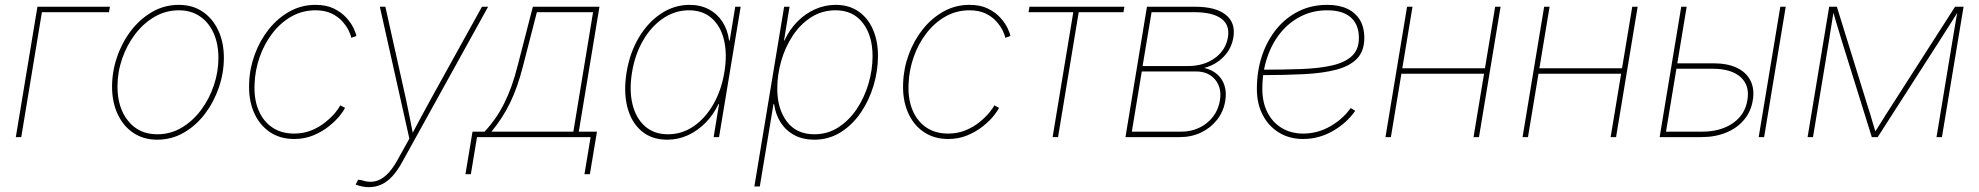

<svg xmlns="http://www.w3.org/2000/svg" viewBox="-20 -567 8186 794"><path d="M434.6 -539.1 430.7 -516.6H153.3L67.9 0H45.4L134.8 -539.1Z M629.9 10.7Q573.7 10.7 531.7 -17.3Q489.7 -45.4 466.6 -95Q443.4 -144.5 443.4 -208.5Q443.4 -270.5 463.9 -330.8Q484.4 -391.1 521.5 -439.7Q558.6 -488.3 609.1 -517.6Q659.7 -546.9 719.7 -546.9Q776.4 -546.9 817.9 -518.8Q859.4 -490.7 882.6 -441.4Q905.8 -392.1 905.8 -328.1Q905.8 -266.1 885.3 -205.8Q864.7 -145.5 827.9 -96.7Q791 -47.9 740.5 -18.6Q689.9 10.7 629.9 10.7ZM630.4 -11.7Q685.5 -11.7 731.7 -39.3Q777.8 -66.9 811.8 -112.5Q845.7 -158.2 864.5 -214.4Q883.3 -270.5 883.3 -327.1Q883.3 -385.7 863.3 -430.2Q843.3 -474.6 806.6 -499.5Q770 -524.4 719.7 -524.4Q666 -524.4 620.1 -498Q574.2 -471.7 539.6 -426.5Q504.9 -381.3 485.4 -325Q465.8 -268.6 465.8 -209.5Q465.8 -121.1 510.3 -66.4Q554.7 -11.7 630.4 -11.7Z M1196.3 7.8Q1137.7 7.8 1094.7 -21.7Q1051.8 -51.3 1029.5 -103.5Q1007.3 -155.8 1010.3 -222.7Q1012.2 -284.2 1033.7 -342.3Q1055.2 -400.4 1092 -446.5Q1128.9 -492.7 1178 -519.8Q1227.1 -546.9 1284.7 -546.9Q1329.6 -546.9 1360.8 -531.5Q1392.1 -516.1 1412.1 -493.9Q1432.1 -471.7 1442.1 -450.7Q1452.1 -429.7 1453.6 -418L1432.6 -410.6Q1431.2 -421.4 1422.1 -440.2Q1413.1 -459 1395.8 -478.5Q1378.4 -498 1351.1 -511.2Q1323.7 -524.4 1284.7 -524.4Q1230 -524.4 1184.8 -498.5Q1139.6 -472.7 1106.2 -429Q1072.8 -385.3 1053.7 -330.8Q1034.7 -276.4 1032.7 -219.2Q1029.8 -157.7 1049.1 -111.6Q1068.4 -65.4 1106 -40Q1143.6 -14.6 1196.3 -14.6Q1235.8 -14.6 1268.8 -28.3Q1301.8 -42 1326.4 -62.3Q1351.1 -82.5 1366.7 -101.6Q1382.3 -120.6 1387.2 -131.3L1406.7 -121.1Q1401.9 -109.4 1384.8 -88.1Q1367.7 -66.9 1340.3 -44.9Q1313 -22.9 1276.6 -7.6Q1240.2 7.8 1196.3 7.8Z M1450.7 196.3 1460.9 176.3 1474.1 177.7Q1503.9 188.5 1529.8 183.1Q1555.7 177.7 1578.9 155.8Q1602.1 133.8 1623.5 95.2L1672.9 6.3L1550.8 -539.1H1573.7L1657.2 -164.1Q1665.5 -125.5 1673.3 -86.7Q1681.2 -47.9 1688.5 -9.3H1682.1Q1702.6 -47.9 1723.4 -86.7Q1744.1 -125.5 1765.6 -164.1L1973.1 -539.1H1998.5L1643.1 103.5Q1623.5 139.2 1602.3 162.1Q1581.1 185.1 1557.1 196Q1533.2 207 1505.4 207Q1491.7 207 1478.5 204.3Q1465.3 201.7 1450.7 196.3Z M1904.8 153.3 1934.1 -22.5H1983.9Q2007.3 -47.4 2027.3 -75.9Q2047.4 -104.5 2064.2 -137.9Q2081.1 -171.4 2095 -210Q2108.9 -248.5 2120.1 -293L2183.6 -539.1H2459L2373.5 -22.5H2448.7L2419.4 153.3H2397L2422.4 0H1952.6L1927.2 153.3ZM2012.2 -22.5H2351.1L2432.6 -516.6H2200.2L2142.6 -293Q2120.6 -206.1 2089.4 -141.8Q2058.1 -77.6 2012.2 -22.5Z M2739.3 10.7Q2674.8 10.7 2632.6 -25.4Q2590.3 -61.5 2574.2 -124.8Q2558.1 -188 2571.3 -268.6Q2584.5 -348.6 2621.8 -411.6Q2659.2 -474.6 2713.6 -510.7Q2768.1 -546.9 2832 -546.9Q2876.5 -546.9 2911.1 -528.6Q2945.8 -510.3 2967.5 -477.1Q2989.3 -443.8 2995.1 -399.4H2997.6L3020.5 -539.1H3043L2953.6 0H2931.2L2953.6 -136.7H2951.2Q2930.7 -92.8 2897.7 -59.3Q2864.7 -25.9 2824.5 -7.6Q2784.2 10.7 2739.3 10.7ZM2742.2 -11.7Q2800.8 -11.7 2849.1 -45.2Q2897.5 -78.6 2930.4 -136.5Q2963.4 -194.3 2975.6 -268.6Q2987.8 -342.3 2974.4 -400.1Q2960.9 -458 2923.8 -491.2Q2886.7 -524.4 2829.1 -524.4Q2771.5 -524.4 2722.4 -491.2Q2673.3 -458 2639.6 -400.1Q2606 -342.3 2593.8 -268.6Q2581.5 -194.3 2595.5 -136.5Q2609.4 -78.6 2647 -45.2Q2684.6 -11.7 2742.2 -11.7Z M3099.6 204.1 3222.7 -539.1H3245.1L3222.2 -399.4H3224.1Q3244.6 -444.3 3277.3 -477.5Q3310.1 -510.7 3350.8 -528.8Q3391.6 -546.9 3436 -546.9Q3490.7 -546.9 3529.8 -520Q3568.8 -493.2 3589.8 -445.6Q3610.8 -397.9 3610.8 -335Q3610.8 -274.4 3592.5 -213.1Q3574.2 -151.9 3539.8 -101.3Q3505.4 -50.8 3456.5 -20Q3407.7 10.7 3346.7 10.7Q3301.3 10.7 3266.1 -7.6Q3231 -25.9 3209.2 -59.1Q3187.5 -92.3 3181.2 -136.7H3178.7L3122.1 204.1ZM3347.2 -11.7Q3402.8 -11.7 3447.3 -40.5Q3491.7 -69.3 3523.2 -116.5Q3554.7 -163.6 3571.5 -220.7Q3588.4 -277.8 3588.4 -334.5Q3588.4 -419.9 3548.1 -472.2Q3507.8 -524.4 3435.5 -524.4Q3379.4 -524.4 3334.7 -495.8Q3290 -467.3 3258.5 -419.7Q3227.1 -372.1 3210.7 -314.9Q3194.3 -257.8 3194.3 -200.7Q3194.3 -116.7 3234.1 -64.2Q3273.9 -11.7 3347.2 -11.7Z M3900.9 7.8Q3842.3 7.8 3799.3 -21.7Q3756.3 -51.3 3734.1 -103.5Q3711.9 -155.8 3714.8 -222.7Q3716.8 -284.2 3738.3 -342.3Q3759.8 -400.4 3796.6 -446.5Q3833.5 -492.7 3882.6 -519.8Q3931.6 -546.9 3989.3 -546.9Q4034.2 -546.9 4065.4 -531.5Q4096.7 -516.1 4116.7 -493.9Q4136.7 -471.7 4146.7 -450.7Q4156.7 -429.7 4158.2 -418L4137.2 -410.6Q4135.7 -421.4 4126.7 -440.2Q4117.7 -459 4100.3 -478.5Q4083 -498 4055.7 -511.2Q4028.3 -524.4 3989.3 -524.4Q3934.6 -524.4 3889.4 -498.5Q3844.2 -472.7 3810.8 -429Q3777.3 -385.3 3758.3 -330.8Q3739.3 -276.4 3737.3 -219.2Q3734.4 -157.7 3753.7 -111.6Q3772.9 -65.4 3810.5 -40Q3848.1 -14.6 3900.9 -14.6Q3940.4 -14.6 3973.4 -28.3Q4006.3 -42 4031 -62.3Q4055.7 -82.5 4071.3 -101.6Q4086.9 -120.6 4091.8 -131.3L4111.3 -121.1Q4106.4 -109.4 4089.4 -88.1Q4072.3 -66.9 4044.9 -44.9Q4017.6 -22.9 3981.2 -7.6Q3944.8 7.8 3900.9 7.8Z M4333 0 4418.5 -516.6H4233.4L4237.3 -539.1H4629.9L4626 -516.6H4440.9L4355.5 0Z M4634.3 0 4723.1 -539.1H4922.4Q5007.3 -539.1 5048.8 -506.1Q5090.3 -473.1 5080.6 -412.6Q5072.8 -365.7 5040.3 -332.3Q5007.8 -298.8 4960 -286.1Q4992.7 -278.3 5013.9 -259.5Q5035.2 -240.7 5043.9 -212.9Q5052.7 -185.1 5046.9 -149.4Q5039.6 -105.5 5013.2 -71.8Q4986.8 -38.1 4947 -19Q4907.2 0 4858.9 0ZM4660.6 -22.5H4862.8Q4925.8 -22.5 4970.5 -58.1Q5015.1 -93.8 5024.9 -151.9Q5033.2 -204.1 5005.1 -237.8Q4977.1 -271.5 4925.8 -271.5H4701.7ZM4705.1 -293.9H4892.6Q4958 -293.9 5003.4 -326.4Q5048.8 -358.9 5058.1 -413.1Q5066.4 -463.9 5030.3 -490.2Q4994.1 -516.6 4919.4 -516.6H4742.2Z M5369.1 7.8Q5312.5 7.8 5269.3 -18.6Q5226.1 -44.9 5201.9 -91.6Q5177.7 -138.2 5177.7 -199.2Q5177.7 -273.4 5199 -336.7Q5220.2 -399.9 5259 -447.3Q5297.9 -494.6 5351.1 -520.8Q5404.3 -546.9 5468.3 -546.9Q5518.6 -546.9 5552.7 -530.3Q5586.9 -513.7 5604.5 -483.2Q5622.1 -452.6 5622.1 -411.1Q5622.1 -356 5592 -324.7Q5562 -293.5 5506.1 -278.8Q5450.2 -264.2 5371.6 -260.3Q5293 -256.3 5196.3 -256.3V-278.8Q5287.1 -278.8 5361.3 -281.5Q5435.5 -284.2 5488.8 -296.4Q5542 -308.6 5570.8 -335.4Q5599.6 -362.3 5599.6 -410.2Q5599.6 -464.4 5566.7 -494.4Q5533.7 -524.4 5468.3 -524.4Q5409.7 -524.4 5360.4 -499.8Q5311 -475.1 5275.4 -431.2Q5239.7 -387.2 5220 -327.9Q5200.2 -268.6 5200.2 -199.2Q5200.2 -143.6 5221.4 -102.1Q5242.7 -60.5 5280.8 -37.6Q5318.8 -14.6 5369.1 -14.6Q5428.2 -14.6 5480.5 -44.2Q5532.7 -73.7 5565.4 -120.1L5584.5 -108.9Q5549.3 -58.1 5491.7 -25.1Q5434.1 7.8 5369.1 7.8Z M6131.8 -284.7 6127.9 -262.2H5767.6L5771.5 -284.7ZM5821.3 -539.1 5731.9 0H5709.5L5798.8 -539.1ZM6185.5 -539.1 6096.2 0H6073.7L6163.1 -539.1Z M6698.7 -284.7 6694.8 -262.2H6334.5L6338.4 -284.7ZM6388.2 -539.1 6298.8 0H6276.4L6365.7 -539.1ZM6752.4 -539.1 6663.1 0H6640.6L6730 -539.1Z M6906.7 -305.2H7065.4Q7123.5 -305.2 7162.6 -286.6Q7201.7 -268.1 7219 -233.6Q7236.3 -199.2 7228.5 -152.3Q7221.2 -106 7192.4 -71.5Q7163.6 -37.1 7118.2 -18.6Q7072.8 0 7015.1 0H6843.3L6932.6 -539.1H6955.1L6869.6 -22.5H7018.1Q7095.2 -22.5 7145.8 -57.4Q7196.3 -92.3 7206.1 -152.3Q7216.8 -212.9 7178.5 -247.8Q7140.1 -282.7 7062.5 -282.7H6902.8ZM7252.9 0 7342.3 -539.1H7364.7L7275.4 0Z M7455.1 0 7544.4 -539.1H7576.2L7707 -117.2Q7711.4 -105 7715.1 -92Q7718.8 -79.1 7722.4 -66.7Q7726.1 -54.2 7730 -41.5Q7733.9 -28.8 7737.8 -16.1H7730.5Q7738.8 -28.8 7746.6 -41.5Q7754.4 -54.2 7762.5 -66.7Q7770.5 -79.1 7778.3 -92Q7786.1 -105 7794.4 -117.2L8064.9 -539.1H8100.1L8010.7 0H7988.3L8054.2 -398.4Q8056.6 -413.6 8059.3 -429Q8062 -444.3 8064.5 -459.5Q8066.9 -474.6 8069.6 -490Q8072.3 -505.4 8075.2 -520.5H8078.1Q8065.9 -500.5 8053 -480.2Q8040 -460 8027.3 -439.9Q8014.6 -419.9 8001.5 -399.4L7745.1 0H7720.7L7596.2 -399.4Q7590.3 -419.9 7584 -439.9Q7577.6 -460 7571.8 -480.2Q7565.9 -500.5 7560.1 -520.5H7563Q7560.5 -505.4 7558.1 -490Q7555.7 -474.6 7553.2 -459.5Q7550.8 -444.3 7548.3 -429Q7545.9 -413.6 7543.5 -398.4L7477.5 0Z"/></svg>

Font: Inter 18pt Thin
Style: Italic
Weight: 250
Italic angle: -9.3988°
Version: Version 4.001;git-66647c0bb